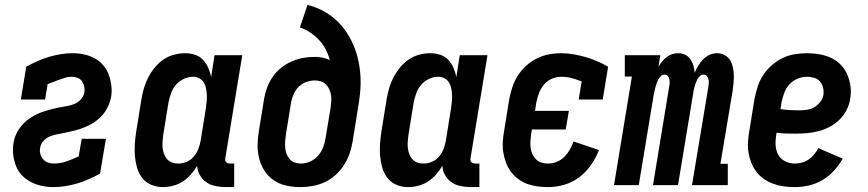

<svg xmlns="http://www.w3.org/2000/svg" viewBox="-20 -755 3540 783"><path d="M198 8Q174 8 150.5 3Q127 -2 106.5 -12.5Q86 -23 70 -39.5Q54 -56 45.5 -77.5Q37 -99 34 -123Q31 -147 35 -171Q37 -186 43 -201Q49 -216 58 -229.5Q67 -243 78.5 -254Q90 -265 103.5 -274Q117 -283 132 -290Q147 -297 162 -301.5Q177 -306 192 -310Q207 -314 222.5 -317Q238 -320 253.5 -322.5Q269 -325 283.5 -331Q298 -337 309.5 -349.5Q321 -362 324 -377Q326 -390 323.5 -402Q321 -414 314.5 -423.5Q308 -433 296.5 -437.5Q285 -442 273 -442Q260 -442 247.5 -438.5Q235 -435 223 -430.5Q211 -426 198.5 -421Q186 -416 174 -412V-411Q174 -411 174 -411Q174 -411 174 -411L164 -349H65L87 -483Q109 -495 132.5 -505.5Q156 -516 179.5 -523Q203 -530 227.5 -534Q252 -538 276 -538Q300 -538 323 -533Q346 -528 365.5 -517.5Q385 -507 400 -490Q415 -473 423 -451.5Q431 -430 434 -406.5Q437 -383 433 -359Q430 -344 424 -329Q418 -314 409.5 -301Q401 -288 389 -276.5Q377 -265 363.5 -256Q350 -247 335.5 -240.5Q321 -234 306 -229Q291 -224 275.5 -220.5Q260 -217 245 -213.5Q230 -210 214.5 -207.5Q199 -205 184 -199Q169 -193 157.5 -180.5Q146 -168 144 -153Q141 -140 144.5 -127.5Q148 -115 156 -105.5Q164 -96 176 -92Q188 -88 201 -88Q226 -88 251.5 -97Q277 -106 301 -117L313 -189H412L388 -47Q366 -35 342.5 -24.5Q319 -14 295.5 -7Q272 0 247 4Q222 8 198 8Z M644 8Q619 8 596.5 -1.5Q574 -11 559.5 -30Q545 -49 538.5 -72.5Q532 -96 530 -121Q528 -146 530 -171.5Q532 -197 536 -222L557 -352Q561 -375 567.5 -397Q574 -419 585 -440Q596 -461 611.5 -480Q627 -499 647 -512.5Q667 -526 690 -532Q713 -538 735 -538Q756 -538 775.5 -531.5Q795 -525 808 -511Q821 -497 829 -479Q837 -461 841 -441L855 -530H968L899 -111Q898 -107 898.5 -102Q899 -97 902 -94Q905 -91 909.5 -89.5Q914 -88 918 -88H935V8H902Q881 8 860 4Q839 0 822.5 -11Q806 -22 795.5 -40Q785 -58 784 -79Q773 -60 758 -43Q743 -26 725 -14.5Q707 -3 686 2.5Q665 8 644 8ZM707 -88Q724 -88 741 -95Q758 -102 770 -116Q782 -130 788.5 -146.5Q795 -163 798 -180L819 -310Q821 -324 822.5 -338Q824 -352 823.5 -366Q823 -380 820.5 -393.5Q818 -407 811.5 -418Q805 -429 793 -435.5Q781 -442 767 -442Q748 -442 729 -433Q710 -424 697 -408.5Q684 -393 677.5 -374.5Q671 -356 667 -337L646 -207Q644 -193 643 -179.5Q642 -166 643 -153.5Q644 -141 648.5 -128.5Q653 -116 661 -106.5Q669 -97 681 -92.5Q693 -88 707 -88Z M1205 8Q1176 8 1148 2Q1120 -4 1097 -19.5Q1074 -35 1059 -58Q1044 -81 1037 -108Q1030 -135 1030.5 -164Q1031 -193 1036 -222L1057 -352Q1061 -376 1069.5 -398.5Q1078 -421 1092 -441.5Q1106 -462 1126 -478Q1146 -494 1168.5 -504Q1191 -514 1214.5 -518.5Q1238 -523 1262 -523Q1279 -523 1295 -520Q1311 -517 1325 -510Q1319 -533 1308 -554Q1297 -575 1281 -592Q1265 -609 1245 -622.5Q1225 -636 1203 -643L1234 -735Q1266 -727 1295 -712Q1324 -697 1348 -675.5Q1372 -654 1390 -628Q1408 -602 1421 -572Q1434 -542 1441 -510Q1448 -478 1450 -444.5Q1452 -411 1448.5 -376.5Q1445 -342 1439 -308L1418 -178Q1414 -153 1405.5 -128.5Q1397 -104 1382.5 -81.5Q1368 -59 1348 -41Q1328 -23 1304 -12Q1280 -1 1254.5 3.5Q1229 8 1205 8ZM1207 -88Q1226 -88 1245 -96.5Q1264 -105 1277.5 -120.5Q1291 -136 1298 -155Q1305 -174 1308 -193L1328 -315Q1330 -328 1331 -341.5Q1332 -355 1330 -367Q1328 -379 1323 -390.5Q1318 -402 1309.5 -410.5Q1301 -419 1289 -423Q1277 -427 1264 -427Q1246 -427 1228.5 -420.5Q1211 -414 1198 -401Q1185 -388 1177.5 -371Q1170 -354 1167 -337L1146 -207Q1144 -193 1143 -179.5Q1142 -166 1143 -153Q1144 -140 1148.5 -128Q1153 -116 1161 -106.5Q1169 -97 1181 -92.5Q1193 -88 1207 -88Z M1644 8Q1619 8 1596.5 -1.5Q1574 -11 1559.5 -30Q1545 -49 1538.5 -72.5Q1532 -96 1530 -121Q1528 -146 1530 -171.5Q1532 -197 1536 -222L1557 -352Q1561 -375 1567.5 -397Q1574 -419 1585 -440Q1596 -461 1611.5 -480Q1627 -499 1647 -512.5Q1667 -526 1690 -532Q1713 -538 1735 -538Q1756 -538 1775.5 -531.5Q1795 -525 1808 -511Q1821 -497 1829 -479Q1837 -461 1841 -441L1855 -530H1968L1899 -111Q1898 -107 1898.5 -102Q1899 -97 1902 -94Q1905 -91 1909.5 -89.5Q1914 -88 1918 -88H1935V8H1902Q1881 8 1860 4Q1839 0 1822.5 -11Q1806 -22 1795.5 -40Q1785 -58 1784 -79Q1773 -60 1758 -43Q1743 -26 1725 -14.5Q1707 -3 1686 2.5Q1665 8 1644 8ZM1707 -88Q1724 -88 1741 -95Q1758 -102 1770 -116Q1782 -130 1788.5 -146.5Q1795 -163 1798 -180L1819 -310Q1821 -324 1822.5 -338Q1824 -352 1823.5 -366Q1823 -380 1820.5 -393.5Q1818 -407 1811.5 -418Q1805 -429 1793 -435.5Q1781 -442 1767 -442Q1748 -442 1729 -433Q1710 -424 1697 -408.5Q1684 -393 1677.5 -374.5Q1671 -356 1667 -337L1646 -207Q1644 -193 1643 -179.5Q1642 -166 1643 -153.5Q1644 -141 1648.5 -128.5Q1653 -116 1661 -106.5Q1669 -97 1681 -92.5Q1693 -88 1707 -88Z M2215 8Q2193 8 2171 5Q2149 2 2129 -5.5Q2109 -13 2092 -26Q2075 -39 2063 -55.5Q2051 -72 2043.5 -92Q2036 -112 2032.5 -133.5Q2029 -155 2030.5 -177.5Q2032 -200 2036 -222L2057 -352Q2062 -377 2070 -401Q2078 -425 2092 -447Q2106 -469 2126 -487Q2146 -505 2169 -516.5Q2192 -528 2217 -533Q2242 -538 2267 -538Q2293 -538 2319 -533.5Q2345 -529 2369 -522Q2393 -515 2416 -505Q2439 -495 2460 -483L2438 -349H2340L2352 -423Q2332 -431 2311.5 -436.5Q2291 -442 2269 -442Q2250 -442 2231 -434Q2212 -426 2198.5 -410Q2185 -394 2178 -375Q2171 -356 2167 -337L2162 -303H2300L2287 -227H2149L2146 -207Q2144 -193 2143 -179Q2142 -165 2144 -151.5Q2146 -138 2151.5 -126Q2157 -114 2166 -105Q2175 -96 2188 -92Q2201 -88 2215 -88Q2233 -88 2250.5 -95Q2268 -102 2281 -115Q2294 -128 2303.5 -144.5Q2313 -161 2319 -178L2423 -143Q2410 -111 2390 -82Q2370 -53 2342 -32Q2314 -11 2281 -1.5Q2248 8 2215 8Z M2484 0 2557 -443H2528V-530H2673L2665 -482Q2671 -493 2679.5 -503.5Q2688 -514 2698.5 -522Q2709 -530 2721 -534Q2733 -538 2746 -538Q2746 -538 2746 -538Q2746 -538 2746 -538Q2761 -538 2774.5 -531.5Q2788 -525 2796 -513Q2804 -501 2808 -487Q2812 -473 2813 -458Q2819 -473 2827.5 -487Q2836 -501 2847.5 -513Q2859 -525 2874 -531.5Q2889 -538 2905 -538Q2905 -538 2905 -538Q2905 -538 2905 -538Q2921 -538 2935 -530.5Q2949 -523 2957 -510Q2965 -497 2968.5 -482Q2972 -467 2972.5 -451Q2973 -435 2971.5 -418.5Q2970 -402 2968 -386L2918 -87H2948V0H2802L2869 -402Q2870 -410 2870.5 -418Q2871 -426 2869 -433Q2867 -440 2862 -445.5Q2857 -451 2849 -451Q2841 -451 2834.5 -445Q2828 -439 2824 -431.5Q2820 -424 2817 -416Q2814 -408 2812 -400Q2810 -392 2808.5 -384.5Q2807 -377 2806 -369L2745 0H2643L2709 -402Q2711 -410 2711 -418Q2711 -426 2709.5 -433Q2708 -440 2703 -445.5Q2698 -451 2690 -451Q2682 -451 2675.5 -445Q2669 -439 2665 -431.5Q2661 -424 2658 -416Q2655 -408 2653 -400Q2651 -392 2649.5 -384.5Q2648 -377 2646 -369L2585 0Z M3221 8Q3199 8 3176.5 5Q3154 2 3133.5 -5.5Q3113 -13 3095.5 -25Q3078 -37 3065 -54Q3052 -71 3044 -91Q3036 -111 3032.5 -132.5Q3029 -154 3030.5 -177Q3032 -200 3036 -222L3057 -352Q3062 -377 3070 -402Q3078 -427 3092.5 -449Q3107 -471 3127.5 -489Q3148 -507 3172 -518.5Q3196 -530 3221.5 -534Q3247 -538 3272 -538Q3298 -538 3323 -533.5Q3348 -529 3370 -518.5Q3392 -508 3409 -490.5Q3426 -473 3435.5 -450.5Q3445 -428 3448.5 -403Q3452 -378 3447 -352Q3444 -329 3432.5 -306.5Q3421 -284 3403 -266.5Q3385 -249 3363 -237.5Q3341 -226 3317.5 -220Q3294 -214 3270.5 -212Q3247 -210 3224 -210Q3204 -210 3185 -210.5Q3166 -211 3147 -214L3146 -207Q3142 -185 3143 -163.5Q3144 -142 3153.5 -124.5Q3163 -107 3181.5 -97.5Q3200 -88 3221 -88Q3236 -88 3250.5 -92Q3265 -96 3277.5 -104.5Q3290 -113 3300 -125Q3310 -137 3317 -151L3417 -108Q3402 -82 3381 -59Q3360 -36 3333.5 -20.5Q3307 -5 3278.5 1.5Q3250 8 3221 8ZM3241 -305Q3256 -305 3272 -307.5Q3288 -310 3301.5 -318Q3315 -326 3325 -339.5Q3335 -353 3338 -368Q3340 -383 3336.5 -397.5Q3333 -412 3324 -422.5Q3315 -433 3300.5 -437.5Q3286 -442 3271 -442Q3252 -442 3232.5 -434Q3213 -426 3199 -410.5Q3185 -395 3178 -375.5Q3171 -356 3167 -337L3163 -310Q3182 -307 3201.5 -306Q3221 -305 3241 -305Z"/></svg>

Font: Iosevka Slab
Style: Bold Italic
Weight: 700
Italic angle: -9°
Monospace: yes
Designer: Belleve Invis
Foundry: Belleve Invis
Version: Version 11.1.0; ttfautohint (v1.8.3)